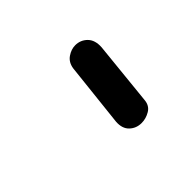

<svg xmlns="http://www.w3.org/2000/svg" viewBox="-60 -851 335 335"><g transform="rotate(-45 108.0 -683.0)"><path d="M131 -594Q118 -594 109 -602.5Q100 -611 101 -627L114 -746Q116 -759 125.5 -765.5Q135 -772 145 -772Q158 -772 167 -763Q176 -754 175 -737L163 -619Q162 -606 152 -600Q142 -594 131 -594Z"/></g></svg>

Font: Edu SA Beginner
Style: Regular
Weight: 400
Designer: Tina and Corey Anderson
Foundry: Google for Education
Version: Version 1.003